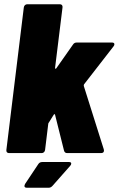

<svg xmlns="http://www.w3.org/2000/svg" viewBox="-20 -720 558 903"><path d="M10 -15 92 -685Q93 -692 97.5 -696Q102 -700 108 -700H262Q268 -700 271.5 -696Q275 -692 274 -685L239 -401Q239 -397 241 -396.5Q243 -396 245 -399L323 -510Q329 -520 341 -520H506Q518 -520 518 -512Q518 -507 514 -502L375 -323Q374 -321 374 -316L468 -18Q469 -16 469 -12Q469 0 455 0H296Q284 0 281 -12L239 -180Q239 -183 237 -183Q235 -183 233 -181L210 -144Q209 -143 208 -141.5Q207 -140 207 -138L192 -15Q191 -8 186.5 -4Q182 0 176 0H22Q16 0 12.5 -4Q9 -8 10 -15ZM95 155Q95 151 98 145L160 52Q166 42 179 42H304Q315 42 315 49Q315 55 310 60L227 154Q219 163 209 163H107Q95 163 95 155Z"/></svg>

Font: Barlow Semi Condensed Black
Style: Italic
Weight: 900
Width: 4
Italic angle: -7°
Designer: Jeremy Tribby
Foundry: Tribby Type
Version: Version 1.408